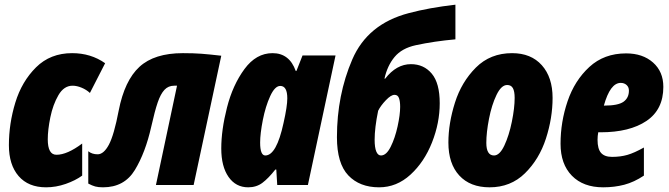

<svg xmlns="http://www.w3.org/2000/svg" viewBox="-20 -790 2859 820"><path d="M18 -170Q18 -262 45.5 -352Q73 -442 134 -502.5Q195 -563 288 -563Q368 -563 429 -520L364 -393Q349 -407 328.5 -415.5Q308 -424 290 -424Q253 -424 229.5 -383.5Q206 -343 195 -289Q184 -235 184 -195Q184 -129 221 -129Q267 -129 331 -177V-40Q302 -19 260.5 -4.5Q219 10 177 10Q101 10 59.5 -38Q18 -86 18 -170Z M357 -6V-144Q373 -131 397 -131Q423 -131 445 -172Q467 -213 487 -318Q512 -446 575.5 -504.5Q639 -563 761 -563Q807 -563 840 -560.5Q873 -558 925 -552L807 0H646L736 -424H724Q699 -424 682.5 -406.5Q666 -389 653.5 -352.5Q641 -316 626 -249Q601 -138 556 -64Q511 10 420 10Q400 10 387 6.5Q374 3 357 -6Z M925 -156Q925 -235 949.5 -331Q974 -427 1024 -495Q1074 -563 1144 -563Q1216 -563 1243 -487H1246L1272 -553H1413L1295 0H1164L1160 -66H1156Q1126 -28 1100.5 -9Q1075 10 1040 10Q987 10 956 -34.5Q925 -79 925 -156ZM1191 -265Q1207 -336 1207 -370Q1207 -423 1177 -423Q1154 -423 1134 -379.5Q1114 -336 1102.5 -277.5Q1091 -219 1091 -181Q1091 -126 1113 -126Q1161 -126 1191 -265Z M1419 -204Q1419 -384 1484.5 -536Q1550 -688 1726 -734Q1812 -757 1925 -770V-622Q1835 -614 1756 -597Q1696 -584 1665 -546.5Q1634 -509 1622 -454H1625Q1673 -516 1735 -516Q1790 -516 1824 -475.5Q1858 -435 1858 -349Q1858 -265 1825 -181.5Q1792 -98 1733 -44Q1674 10 1599 10Q1516 10 1467.5 -41Q1419 -92 1419 -204ZM1689 -334Q1689 -357 1684 -371Q1679 -385 1665 -385Q1650 -385 1628 -362Q1606 -339 1595 -317Q1580 -244 1580 -193Q1580 -160 1587 -143Q1594 -126 1607 -126Q1630 -126 1648.5 -163Q1667 -200 1678 -250Q1689 -300 1689 -334Z M1895 -181Q1895 -263 1923 -351.5Q1951 -440 2012.5 -501.5Q2074 -563 2167 -563Q2248 -563 2294 -511.5Q2340 -460 2340 -372Q2340 -286 2311.5 -198Q2283 -110 2222 -50Q2161 10 2071 10Q1988 10 1941.5 -40.5Q1895 -91 1895 -181ZM2178 -372Q2178 -400 2170.5 -413.5Q2163 -427 2146 -427Q2121 -427 2100.5 -384.5Q2080 -342 2068.5 -283Q2057 -224 2057 -180Q2057 -126 2090 -126Q2114 -126 2134 -168.5Q2154 -211 2166 -270Q2178 -329 2178 -372Z M2374 -176Q2374 -269 2404 -357.5Q2434 -446 2497 -504Q2560 -562 2654 -562Q2725 -562 2769 -523Q2813 -484 2813 -419Q2813 -322 2741 -273.5Q2669 -225 2545 -225H2535Q2532 -209 2532 -193Q2532 -154 2547 -137Q2562 -120 2594 -120Q2630 -120 2659.5 -128.5Q2689 -137 2730 -160V-40Q2688 -12 2646 -1Q2604 10 2556 10Q2471 10 2422.5 -39.5Q2374 -89 2374 -176ZM2561 -339Q2620 -339 2643 -355.5Q2666 -372 2666 -403Q2666 -418 2656 -427Q2646 -436 2631 -436Q2586 -436 2559 -339Z"/></svg>

Font: Noto Sans UI CondBlack
Style: Italic
Weight: 900
Width: 3
Italic angle: -12°
Designer: Monotype Design Team
Foundry: Monotype Imaging Inc.
Version: Version 1.001